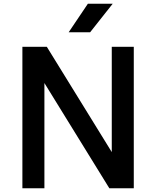

<svg xmlns="http://www.w3.org/2000/svg" viewBox="-20 -1009 837 1029"><path d="M584 -989 463 -836H348L451 -989ZM579 -758H697V0H566L218 -564V0H100V-758H231L579 -194Z"/></svg>

Font: Biryani DemiBold
Style: Regular
Weight: 600
Designer: Dan Reynolds and Mathieu Réguer
Foundry: Dan Reynolds and Mathieu Réguer
Version: Version 1.003;PS 001.003;hotconv 1.0.70;makeotf.lib2.5.58329